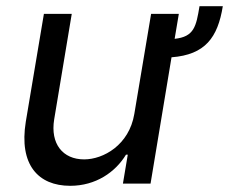

<svg xmlns="http://www.w3.org/2000/svg" viewBox="-20 -590 736 617"><path d="M696 -570H621.1C610.4 -504.6 603.7 -471.9 541.2 -465.2L554.7 -545.5H465.6L411.6 -223.7C394.9 -123.9 312.1 -77.8 250.4 -77.8C181.8 -77.8 141.3 -127.8 154.1 -206.3L210.6 -545.5H121.1L62.9 -198.9C40.5 -60.7 102.6 7.1 205.6 7.1C288 7.1 350.9 -36.9 384.9 -93H390.6L375 0H463.8L531.2 -405.9C639.6 -414.1 679.7 -469.5 696 -570Z"/></svg>

Font: Margiela Sans Text
Style: Italic
Weight: 400
Italic angle: -9.39999°
Designer: Stefan Endress, Andreas Faust
Version: Version 1.100;FEAKit 1.0